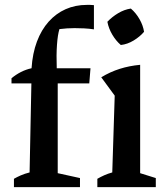

<svg xmlns="http://www.w3.org/2000/svg" viewBox="-20 -765 675 785"><path d="M27 -424V-445Q45 -460 65.5 -470.5Q86 -481 109 -486Q113 -547 131 -595Q149 -643 179 -676.5Q209 -710 248.5 -727.5Q288 -745 335 -745Q341 -745 348.5 -745Q356 -745 364 -744V-645Q344 -648 324 -649Q304 -650 285 -650Q269 -650 254 -649Q239 -648 223 -646Q216 -624 213 -582.5Q210 -541 212 -486H350L345 -424ZM216 -457V-57L307 -37V0H37V-34Q49 -41 65 -48Q81 -55 101 -60L109 -457ZM378 0V-34Q392 -42 406.5 -48.5Q421 -55 439 -60L449 -374L394 -449Q430 -471 469.5 -483.5Q509 -496 553 -500V-57L617 -37V0ZM515 -730Q536 -712 550.5 -686.5Q565 -661 569 -635Q552 -615 526.5 -599.5Q501 -584 474 -581Q454 -598 439 -623.5Q424 -649 419 -676Q438 -696 463 -711Q488 -726 515 -730Z"/></svg>

Font: Piazzolla 24pt SemiBold
Style: Regular
Weight: 600
Designer: Juan Pablo del Peral
Foundry: Huerta Tipografica
Version: Version 2.005